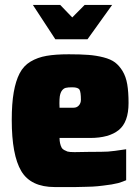

<svg xmlns="http://www.w3.org/2000/svg" viewBox="-20 -756 565 781"><path d="M335.9 -596.2H205.1L113.8 -735.8H225.1L273.9 -685.1L324.2 -735.8H436ZM279.8 -317.9Q292.5 -317.9 300.8 -327.1Q309.1 -336.4 309.1 -350.1Q309.1 -380.4 303.7 -390.6Q298.3 -400.9 273.9 -400.9Q256.3 -400.9 247.6 -398.7Q238.8 -396.5 232.2 -387.9Q225.6 -379.4 223.1 -363.3Q221.7 -352.1 221.7 -335.9L222.2 -317.9ZM286.1 4.9H203.1Q105 4.9 66.4 -60.3Q27.8 -125.5 27.8 -268.1Q27.8 -335 35.9 -380.9Q43.9 -426.8 59.8 -457.5Q75.7 -488.3 104.2 -505.4Q132.8 -522.5 169.2 -528.8Q205.6 -535.2 259.8 -535.2Q307.6 -535.2 339.6 -532.7Q371.6 -530.3 401.1 -522.7Q430.7 -515.1 448 -502Q465.3 -488.8 478.8 -466.6Q492.2 -444.3 497.6 -413.1Q502.9 -381.8 502.9 -336.9Q502.9 -259.3 463.1 -227.1Q423.3 -194.8 346.2 -194.8H222.2Q222.2 -172.4 230.5 -155.8Q233.9 -149.4 241 -145.8Q248 -142.1 254.4 -139.6Q263.2 -137.2 283.2 -137.2L342.8 -138.2Q399.4 -138.2 419.2 -139.4Q439 -140.6 493.2 -148.9V-22.9Q478.5 -16.6 460.4 -11.2Q438.5 -5.4 399.4 -1Q387.2 0 377.4 1.5Q359.9 3.4 329.1 3.9Q308.6 4.9 286.1 4.9Z"/></svg>

Font: Squarion Black
Style: Regular
Weight: 900
Designer: Natanael Gama
Version: Version 1.00;September 12, 2019;FontCreator 11.5.0.2425 64-b